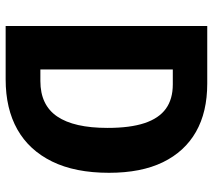

<svg xmlns="http://www.w3.org/2000/svg" viewBox="-57 -697 754 680"><g transform="rotate(90 320.0 -357.0)"><path d="M592 -366Q592 -246 552 -164.5Q512 -83 438.5 -41.5Q365 0 261 0H72V-714H276Q377 -714 447 -674Q517 -634 554.5 -557Q592 -480 592 -366ZM433 -361Q433 -441 416 -492Q399 -543 365 -567.5Q331 -592 279 -592H226V-123H267Q352 -123 392.5 -182.5Q433 -242 433 -361Z"/></g></svg>

Font: Noto Sans Display SemiCondensed
Style: Regular
Weight: 400
Width: 4
Version: Version 2.003